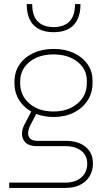

<svg xmlns="http://www.w3.org/2000/svg" viewBox="-20 -722 519 942"><path d="M25 200V174H300Q350 174 379 148.5Q408 123 408 80Q408 41 379 18Q350 -5 300 -5H161Q124 -5 106.5 -21.5Q89 -38 88 -61.5Q87 -85 98 -107L137 -182L164 -175L127 -104Q120 -90 118 -73Q116 -56 126.5 -43.5Q137 -31 165 -31H302Q364 -31 400 -1.5Q436 28 436 80Q436 116 419.5 143Q403 170 373 185Q343 200 301 200ZM243 -148Q187 -148 143.5 -169.5Q100 -191 75.5 -228.5Q51 -266 51 -314V-322Q51 -369 75.5 -405Q100 -441 143.5 -461.5Q187 -482 243 -482Q299 -482 342 -462Q385 -442 409.5 -407Q434 -372 434 -326V-314Q434 -266 409.5 -228.5Q385 -191 342 -169.5Q299 -148 243 -148ZM243 -175Q314 -175 360 -214Q406 -253 406 -314V-325Q406 -383 360 -419Q314 -455 243 -455Q170 -455 124.5 -418Q79 -381 79 -322V-314Q79 -253 124.5 -214Q170 -175 243 -175ZM243 -564Q202 -564 172 -579Q142 -594 126.5 -625Q111 -656 111 -702H138Q138 -644 165.5 -616.5Q193 -589 243 -589Q293 -589 320.5 -616.5Q348 -644 348 -702H375Q375 -656 359.5 -625Q344 -594 314.5 -579Q285 -564 243 -564Z"/></svg>

Font: SUSE Thin
Style: Regular
Weight: 250
Designer: Rene Bieder
Foundry: SUSE
Version: Version 1.000